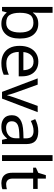

<svg xmlns="http://www.w3.org/2000/svg" viewBox="1018 -1818 810 2887"><g transform="rotate(90 1423.5 -375.0)"><path d="M173 -760V-575Q173 -541 171.5 -511.5Q170 -482 168 -465H173Q196 -499 236 -522Q276 -545 339 -545Q439 -545 499.5 -475.5Q560 -406 560 -268Q560 -130 499 -60Q438 10 339 10Q276 10 236 -13Q196 -36 173 -68H166L148 0H85V-760ZM324 -472Q239 -472 206 -423Q173 -374 173 -271V-267Q173 -168 205.5 -115.5Q238 -63 326 -63Q398 -63 433.5 -116Q469 -169 469 -269Q469 -472 324 -472Z M907 -546Q975 -546 1025 -516Q1075 -486 1101.5 -431.5Q1128 -377 1128 -304V-251H761Q763 -160 807.5 -112.5Q852 -65 932 -65Q983 -65 1022.5 -74.5Q1062 -84 1104 -102V-25Q1063 -7 1023 1.5Q983 10 928 10Q852 10 793.5 -21Q735 -52 702.5 -113Q670 -174 670 -264Q670 -352 699.5 -415Q729 -478 782.5 -512Q836 -546 907 -546ZM906 -474Q843 -474 806.5 -433.5Q770 -393 763 -321H1036Q1035 -389 1004 -431.5Q973 -474 906 -474Z M1362 0 1159 -536H1253L1367 -220Q1375 -198 1384 -171Q1393 -144 1400 -119.5Q1407 -95 1410 -78H1414Q1418 -95 1425.5 -120Q1433 -145 1442.5 -172Q1452 -199 1459 -220L1573 -536H1667L1463 0Z M1955 -545Q2053 -545 2100 -502Q2147 -459 2147 -365V0H2083L2066 -76H2062Q2027 -32 1988.5 -11Q1950 10 1882 10Q1809 10 1761 -28.5Q1713 -67 1713 -149Q1713 -229 1776 -272.5Q1839 -316 1970 -320L2061 -323V-355Q2061 -422 2032 -448Q2003 -474 1950 -474Q1908 -474 1870 -461.5Q1832 -449 1799 -433L1772 -499Q1807 -518 1855 -531.5Q1903 -545 1955 -545ZM2060 -262 1981 -259Q1881 -255 1842.5 -227Q1804 -199 1804 -148Q1804 -103 1831.5 -82Q1859 -61 1902 -61Q1970 -61 2015 -98.5Q2060 -136 2060 -214Z M2401 0H2313V-760H2401Z M2750 -62Q2770 -62 2791 -65.5Q2812 -69 2825 -73V-6Q2811 1 2785 5.5Q2759 10 2735 10Q2693 10 2657.5 -4.5Q2622 -19 2600 -55Q2578 -91 2578 -156V-468H2502V-510L2579 -545L2614 -659H2666V-536H2821V-468H2666V-158Q2666 -109 2689.5 -85.5Q2713 -62 2750 -62Z"/></g></svg>

Font: Noto IKEA Arabic
Style: Regular
Weight: 400
Designer: Monotype Design Team
Foundry: Monotype Imaging Inc.
Version: Version 1.200